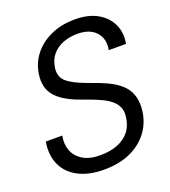

<svg xmlns="http://www.w3.org/2000/svg" viewBox="-133 -810 815 919"><g transform="rotate(-20 274.5 -350.0)"><path d="M240 12Q164 12 111 -15.5Q58 -43 35 -93Q12 -143 23 -210H107Q99 -168 112 -134Q125 -100 159 -79.5Q193 -59 247 -59Q296 -59 334 -73.5Q372 -88 395.5 -117Q419 -146 424 -190Q428 -218 419 -238.5Q410 -259 392.5 -274Q375 -289 350.5 -301Q326 -313 298 -323.5Q270 -334 242 -344Q161 -374 127 -416Q93 -458 102 -522Q109 -577 142.5 -620Q176 -663 230 -687.5Q284 -712 353 -712Q420 -712 465.5 -687Q511 -662 532.5 -618.5Q554 -575 544 -518H456Q463 -555 451.5 -582.5Q440 -610 412.5 -626.5Q385 -643 340 -643Q301 -643 267.5 -630Q234 -617 212.5 -591.5Q191 -566 185 -526Q182 -502 188.5 -484.5Q195 -467 210 -454.5Q225 -442 247.5 -430.5Q270 -419 299.5 -408Q329 -397 364 -384Q398 -371 427 -354Q456 -337 476 -314.5Q496 -292 504.5 -260Q513 -228 507 -185Q499 -129 465.5 -84.5Q432 -40 375.5 -14Q319 12 240 12Z"/></g></svg>

Font: DM Sans 36pt
Style: Italic
Weight: 400
Italic angle: -10°
Designer: Colophon Foundry, Jonny Pinhorn
Foundry: Colophon Foundry
Version: Version 4.004;gftools[0.9.30]